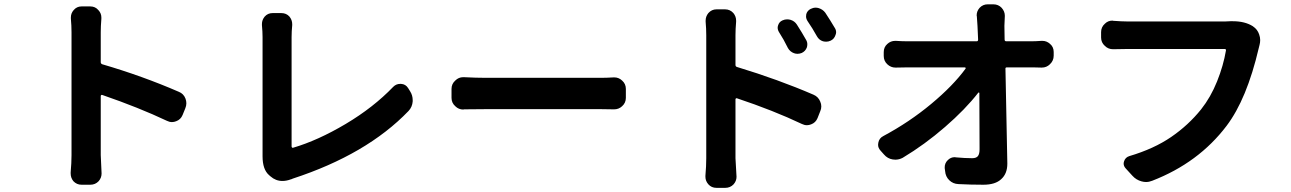

<svg xmlns="http://www.w3.org/2000/svg" viewBox="-20 -821 6040 898"><path d="M816.4 -391.6Q838.9 -382.8 847.7 -359.4Q851.6 -348.6 851.6 -337.9Q851.6 -326.2 846.7 -314.5L834 -283.2Q825.2 -261.7 803.7 -253.9Q793.9 -250 784.2 -250Q772.5 -250 760.7 -255.9Q630.9 -317.4 458 -377Q455.1 -377.9 453.1 -376Q451.2 -374 451.2 -372.1V-95.7L455.1 -9.8Q455.1 10.7 441.4 26.4Q425.8 43 402.3 43H361.3Q338.9 43 323.2 26.4Q310.5 10.7 310.5 -9.8Q310.5 -11.7 310.5 -14.6Q314.5 -59.6 314.5 -95.7V-669.9Q314.5 -701.2 311.5 -733.4Q311.5 -736.3 311.5 -739.3Q311.5 -758.8 324.2 -773.4Q338.9 -791 361.3 -791H402.3Q425.8 -791 440.4 -773.4Q454.1 -758.8 454.1 -739.3Q454.1 -736.3 454.1 -733.4Q451.2 -698.2 451.2 -669.9V-530.3Q451.2 -523.4 458 -520.5Q645.5 -465.8 816.4 -391.6Z M1340.8 17.6Q1320.3 25.4 1300.8 25.4Q1269.5 25.4 1245.1 3.9L1238.3 -2Q1208 -28.3 1208 -89.8Q1208 -92.8 1208 -95.7Q1208 -99.6 1208 -105.5V-647.5Q1208 -672.9 1205.1 -703.1Q1205.1 -706.1 1205.1 -709Q1205.1 -727.5 1217.8 -743.2Q1232.4 -759.8 1254.9 -759.8H1295.9Q1319.3 -759.8 1334 -743.2Q1346.7 -727.5 1346.7 -708Q1346.7 -706.1 1346.7 -703.1Q1343.8 -673.8 1343.8 -647.5V-135.7Q1343.8 -132.8 1346.2 -130.9Q1348.6 -128.9 1350.6 -129.9Q1466.8 -164.1 1596.7 -241.2Q1726.6 -318.4 1819.3 -415Q1833 -428.7 1851.6 -428.7Q1853.5 -428.7 1855.5 -428.7Q1877 -427.7 1888.7 -409.2L1898.4 -393.6Q1910.2 -375 1910.2 -352.5Q1910.2 -349.6 1910.2 -346.7Q1908.2 -320.3 1890.6 -301.8Q1695.3 -98.6 1348.6 14.6Q1347.7 15.6 1344.7 16.6Q1341.8 17.6 1340.8 17.6Z M2149.4 -309.6Q2148.4 -308.6 2147.5 -308.6Q2125 -308.6 2109.4 -324.2Q2091.8 -339.8 2091.8 -363.3V-405.3Q2091.8 -428.7 2109.4 -444.3Q2125 -460 2146.5 -460Q2148.4 -460 2149.4 -460Q2207 -457 2252.9 -457H2790Q2817.4 -457 2849.6 -459Q2851.6 -459 2853.5 -459Q2874 -459 2889.6 -444.3Q2907.2 -428.7 2907.2 -405.3V-363.3Q2907.2 -339.8 2889.6 -324.2Q2874 -309.6 2852.5 -309.6Q2851.6 -309.6 2849.6 -309.6Q2813.5 -310.5 2790 -310.5H2252.9Q2201.2 -310.5 2149.4 -309.6Z M3883.8 -691.4Q3890.6 -681.6 3890.6 -669.9Q3890.6 -664.1 3887.7 -657.2Q3881.8 -638.7 3865.2 -630.9Q3854.5 -626 3844.7 -626Q3836.9 -626 3829.1 -627.9Q3810.5 -633.8 3800.8 -651.4Q3780.3 -688.5 3756.8 -722.7Q3750 -733.4 3750 -744.1Q3750 -749 3751 -754.9Q3755.9 -771.5 3771.5 -779.3Q3783.2 -785.2 3794.9 -785.2Q3801.8 -785.2 3808.6 -783.2Q3828.1 -777.3 3839.8 -761.7Q3864.3 -724.6 3883.8 -691.4ZM3750 -634.8Q3755.9 -625 3755.9 -614.3Q3755.9 -606.4 3753.9 -599.6Q3747.1 -581.1 3729.5 -573.2Q3719.7 -569.3 3710 -569.3Q3701.2 -569.3 3693.4 -572.3Q3674.8 -579.1 3665 -596.7Q3645.5 -636.7 3624 -669.9Q3617.2 -680.7 3617.2 -691.4Q3617.2 -696.3 3619.1 -702.1Q3624 -718.8 3639.6 -725.6Q3650.4 -730.5 3661.1 -730.5Q3668.9 -730.5 3676.8 -728.5Q3696.3 -722.7 3707 -706.1Q3731.4 -668 3750 -634.8ZM3419.9 -656.2V-517.6Q3419.9 -509.8 3426.8 -507.8Q3620.1 -449.2 3785.2 -377.9Q3807.6 -368.2 3816.4 -345.7Q3821.3 -335 3821.3 -323.2Q3821.3 -311.5 3816.4 -300.8L3803.7 -268.6Q3794.9 -247.1 3773.4 -239.3Q3763.7 -235.4 3753.9 -235.4Q3742.2 -235.4 3730.5 -241.2Q3596.7 -304.7 3426.8 -361.3Q3424.8 -362.3 3422.4 -360.8Q3419.9 -359.4 3419.9 -356.4V-81.1L3424.8 5.9Q3424.8 25.4 3411.1 41Q3395.5 57.6 3372.1 57.6H3331.1Q3307.6 57.6 3293 41Q3279.3 25.4 3279.3 5.9Q3279.3 2.9 3279.3 1Q3283.2 -44.9 3283.2 -81.1V-656.2Q3283.2 -687.5 3280.3 -719.7Q3280.3 -722.7 3280.3 -724.6Q3280.3 -744.1 3293 -759.8Q3308.6 -777.3 3331.1 -777.3H3371.1Q3394.5 -777.3 3410.2 -759.8Q3422.9 -744.1 3422.9 -724.6Q3422.9 -722.7 3422.9 -719.7Q3419.9 -683.6 3419.9 -656.2Z M4678.7 -635.7Q4678.7 -627.9 4686.5 -627.9H4803.7Q4824.2 -627.9 4850.6 -629.9Q4852.5 -629.9 4855.5 -629.9Q4875 -629.9 4890.6 -616.2Q4908.2 -601.6 4908.2 -578.1V-560.5Q4908.2 -537.1 4890.6 -520.5Q4875 -504.9 4852.5 -504.9Q4851.6 -504.9 4850.6 -504.9Q4825.2 -505.9 4810.5 -505.9H4689.5Q4681.6 -505.9 4682.6 -499Q4691.4 -69.3 4691.4 -55.7Q4691.4 -8.8 4663.1 16.6Q4635.7 43 4579.1 43Q4519.5 43 4462.9 40Q4437.5 39.1 4419.9 22Q4402.3 4.9 4400.4 -20.5L4398.4 -35.2Q4397.5 -57.6 4413.1 -72.3Q4426.8 -85.9 4445.3 -85.9Q4448.2 -85.9 4451.2 -85Q4493.2 -81.1 4527.3 -81.1Q4545.9 -81.1 4553.7 -90.8Q4561.5 -100.6 4561.5 -123Q4561.5 -285.2 4560.5 -385.7Q4560.5 -387.7 4558.6 -388.2Q4556.6 -388.7 4555.7 -387.7Q4495.1 -309.6 4399.9 -227.1Q4304.7 -144.5 4202.1 -83Q4185.5 -74.2 4168 -74.2Q4162.1 -74.2 4155.3 -75.2Q4130.9 -79.1 4114.3 -98.6L4098.6 -116.2Q4086.9 -128.9 4086.9 -143.6Q4086.9 -148.4 4087.9 -153.3Q4091.8 -174.8 4111.3 -184.6Q4233.4 -250 4335.4 -335Q4437.5 -419.9 4496.1 -500Q4497.1 -502 4496.1 -503.9Q4495.1 -505.9 4492.2 -505.9H4226.6Q4203.1 -505.9 4170.9 -504.9Q4168.9 -504.9 4168 -504.9Q4146.5 -504.9 4129.9 -520.5Q4113.3 -536.1 4113.3 -559.6V-577.1Q4113.3 -600.6 4129.9 -615.2Q4145.5 -629.9 4167 -629.9Q4168.9 -629.9 4169.9 -629.9Q4200.2 -627.9 4223.6 -627.9H4547.9Q4554.7 -627.9 4554.7 -635.7Q4553.7 -670.9 4551.8 -700.2Q4550.8 -723.6 4548.8 -744.1Q4547.9 -747.1 4547.9 -749Q4547.9 -768.6 4561.5 -784.2Q4577.1 -800.8 4599.6 -800.8H4626Q4649.4 -800.8 4665 -784.2Q4679.7 -767.6 4679.7 -747.1L4677.7 -700.2Z M5734.4 -721.7Q5740.2 -721.7 5746.1 -721.7Q5802.7 -721.7 5839.8 -698.2L5840.8 -697.3Q5861.3 -683.6 5869.1 -660.2Q5874 -646.5 5874 -633.8Q5874 -622.1 5871.1 -611.3Q5869.1 -603.5 5867.2 -595.7Q5811.5 -357.4 5716.8 -232.4Q5585.9 -59.6 5369.1 24.4Q5354.5 30.3 5339.8 30.3Q5330.1 30.3 5319.3 27.3Q5293.9 20.5 5276.4 1L5245.1 -33.2Q5235.4 -43.9 5235.4 -55.7Q5235.4 -60.5 5237.3 -66.4Q5243.2 -85 5261.7 -90.8Q5377 -125 5457.5 -180.2Q5538.1 -235.4 5597.7 -309.6Q5642.6 -366.2 5672.4 -440.4Q5702.1 -514.6 5713.9 -585Q5714.8 -591.8 5708 -591.8H5249Q5219.7 -591.8 5187.5 -590.8Q5186.5 -590.8 5185.5 -590.8Q5163.1 -590.8 5147.5 -606.4Q5129.9 -622.1 5129.9 -645.5V-670.9Q5129.9 -694.3 5147.5 -710Q5162.1 -724.6 5182.6 -724.6Q5184.6 -724.6 5187.5 -723.6Q5227.5 -720.7 5250 -720.7H5711.9Q5723.6 -720.7 5734.4 -721.7Z"/></svg>

Font: Gen Jyuu Gothic Bold
Style: Bold
Weight: 700
Designer: [Source Han Sans]
Ryoko NISHIZUKA  (kana & ideographs); Paul D. Hunt (Latin, Greek & Cyrillic); Wenlong ZHANG  (bopomofo
Version: Version 1.002.20150607